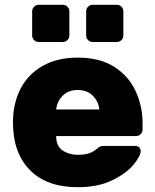

<svg xmlns="http://www.w3.org/2000/svg" viewBox="-20 -770 647 800"><path d="M304 -125Q332 -125 350 -131Q368 -137 381 -148Q392 -157 397 -159.5Q402 -162 414 -162H544Q554 -162 560 -156Q566 -150 566 -140Q566 -120 536 -83.5Q506 -47 447 -18.5Q388 10 304 10Q175 10 104.5 -61.5Q34 -133 34 -260Q34 -339 65.5 -400Q97 -461 158 -495.5Q219 -530 304 -530Q397 -530 457.5 -490.5Q518 -451 546 -388.5Q574 -326 574 -258V-230Q574 -219 566 -211Q558 -203 547 -203H214Q214 -161 241 -143Q268 -125 304 -125ZM394 -314Q390 -348 366.5 -371.5Q343 -395 304 -395Q265 -395 241.5 -371.5Q218 -348 214 -314ZM242 -595H141Q130 -595 122 -603Q114 -611 114 -622V-723Q114 -734 122 -742Q130 -750 141 -750H242Q253 -750 261 -742Q269 -734 269 -723V-622Q269 -611 261 -603Q253 -595 242 -595ZM467 -595H366Q355 -595 347 -603Q339 -611 339 -622V-723Q339 -734 347 -742Q355 -750 366 -750H467Q478 -750 486 -742Q494 -734 494 -723V-622Q494 -611 486 -603Q478 -595 467 -595Z"/></svg>

Font: Rubik
Style: Regular
Weight: 700
Designer: Hubert & Fischer
Foundry: Hubert & Fischer
Version: Version 1.100